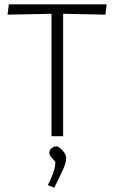

<svg xmlns="http://www.w3.org/2000/svg" viewBox="-20 -632 531 891"><path d="M219 0V-568L15 -564L21 -612H475L469 -564L273 -568V0ZM209 76Q209 68 214 61.5Q219 55 226.5 51Q234 47 241 47Q248 47 259 55.5Q270 64 278.5 76.5Q287 89 287 103Q287 122 274 151Q261 180 232 239L202 227Q218 195 225.5 174.5Q233 154 235 141.5Q237 129 237 123Q237 118 230 111Q223 104 216 95Q209 86 209 76Z"/></svg>

Font: Ancizar Sans Thin
Style: Regular
Weight: 100
Designer: Cesar Puertas, Viviana Monsalve, Julian Moncada, Julian Prieto, Jose Castro, Mariel Hernandez, Felipe Aragon, Sara Alarc
Version: Version 8.100